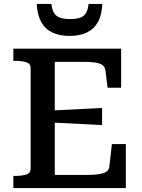

<svg xmlns="http://www.w3.org/2000/svg" viewBox="-20 -958 722 978"><path d="M621 -224V0H48V-62H59Q92 -62 114 -69Q136 -76 136 -98V-612Q136 -634 114 -641Q92 -648 59 -648H48V-710H597V-511H528L517 -599Q515 -617 502 -626.5Q489 -636 464 -639.5Q439 -643 399 -643H259V-67H415Q447 -67 469.5 -69Q492 -71 506.5 -76Q521 -81 528.5 -89.5Q536 -98 537 -111L550 -224ZM236 -395Q281 -397 324.5 -399Q368 -401 412 -403.5Q456 -406 500 -408V-321Q456 -323 412.5 -325.5Q369 -328 325 -330Q281 -332 236 -334ZM334 -775Q386 -775 422.5 -792.5Q459 -810 479 -846Q499 -882 501 -938H431Q428 -908 418 -891.5Q408 -875 388.5 -868Q369 -861 336 -861Q305 -861 285.5 -868Q266 -875 255.5 -891.5Q245 -908 242 -938H167Q170 -882 190 -846Q210 -810 246.5 -792.5Q283 -775 334 -775Z"/></svg>

Font: Roboto Serif Medium
Style: Regular
Weight: 500
Designer: Greg Gazdowicz
Foundry: Commercial Type
Version: Version 1.008